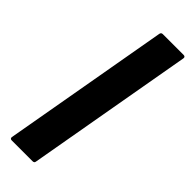

<svg xmlns="http://www.w3.org/2000/svg" viewBox="-255 -784 805 805"><g transform="rotate(45 147.5 -381.5)"><path d="M164 -9Q163 0 153 0H29Q24 0 21.5 -3Q19 -6 20 -11L151 -754Q153 -763 162 -763H286Q291 -763 293.5 -760Q296 -757 295 -752Z"/></g></svg>

Font: Open Sauce Two
Style: Bold Italic
Weight: 700
Italic angle: -10°
Designer: Alfredo Marco Pradil
Foundry: Creative Sauce Fz LLC
Version: Version 1.477